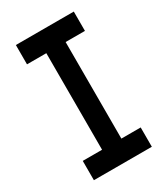

<svg xmlns="http://www.w3.org/2000/svg" viewBox="-176 -780 751 861"><g transform="rotate(-30 200.0 -350.0)"><path d="M50 0H350V-100H250V-600H350V-700H50V-600H150V-100H50Z"/></g></svg>

Font: Connection Serif
Style: Regular
Weight: 400
Version: Version 0.2